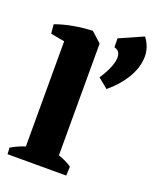

<svg xmlns="http://www.w3.org/2000/svg" viewBox="-147 -887 794 974"><g transform="rotate(20 249.5 -400.0)"><path d="M87.8 0V-683.8L206.5 -736.5L260.8 -687.2V0ZM13.8 0 11.8 -34.5Q40.2 -51.8 73.8 -64Q107.2 -76.2 135.2 -82.8L125.8 0ZM173 0 198 -103Q229.2 -95 267.2 -81.5Q305.2 -68 332.8 -48.8L330.5 0ZM12.8 -650.2 8.2 -699.5Q51.8 -715.8 102.8 -724.9Q153.8 -734 206.5 -736.5L206 -665.8L129.8 -628.8ZM372.5 -482.5 319 -526Q346.8 -568.2 360.2 -603.9Q373.8 -639.5 369.2 -664.1Q364.8 -688.8 337.8 -695.2L337.2 -743.2L465.2 -799.8Q502 -751 498.8 -694.4Q495.5 -637.8 461.6 -582.8Q427.8 -527.8 372.5 -482.5Z"/></g></svg>

Font: Eczar
Style: Regular
Weight: 400
Designer: Vaibhav Singh
Foundry: Rosetta Type Foundry
Version: Version 2.000